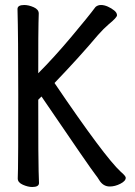

<svg xmlns="http://www.w3.org/2000/svg" viewBox="-20 -731 540 768"><path d="M109 17Q92 17 71.5 8Q51 -1 51 -17Q51 -29 52 -56.5Q53 -84 53 -351Q53 -587 50 -695Q50 -711 77 -711Q95 -711 115 -702Q135 -693 135 -677Q135 -665 134 -639.5Q133 -614 133 -438Q195 -500 264 -582Q333 -664 362 -703Q371 -711 384 -711Q397 -711 411.5 -704.5Q426 -698 437 -689Q448 -680 448 -670Q448 -661 415 -634Q395 -617 372 -591Q297 -502 198 -399Q398 -104 463 -44Q483 -27 483 -20Q483 -7 461.5 4Q440 15 419 15Q392 15 376 -12Q370 -22 362 -32Q342 -57 146 -345L133 -332Q133 -77 134.5 -46.5Q136 -16 136 1Q136 17 109 17Z"/></svg>

Font: LXGW WenKai Mono Medium
Style: Regular
Weight: 500
Monospace: yes
Designer: LXGW / Fontworks Inc.
Foundry: LXGW / Fontworks Inc.
Version: Version 1.520; June 14, 2025